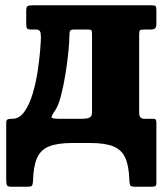

<svg xmlns="http://www.w3.org/2000/svg" viewBox="-20 -540 626 725"><path d="M505.5 -410.5V-113.5Q505.5 -91.5 524.5 -91.5H559.5Q566.5 -91.5 568.5 -87Q570.5 -82.5 570.5 -75.5V149.5Q570.5 160.5 566.5 162.8Q562.5 165 551.5 165H488Q474 165 471.5 159.2Q469 153.5 468.5 141.5Q467 87 453.2 56.2Q439.5 25.5 408 12.8Q376.5 0 321.5 0H252Q196.5 0 164.8 13Q133 26 119.5 57.5Q106 89 104.5 144.5Q104 156 101.2 160.5Q98.5 165 85.5 165H20.5Q7.5 165 5.5 157.8Q3.5 150.5 3.5 139.5V-77.5Q3.5 -85.5 7.8 -88.5Q12 -91.5 26.5 -91.5Q53.5 -91.5 72.5 -118.8Q91.5 -146 103.8 -187.5Q116 -229 122.5 -273Q129 -317 131.8 -351.8Q134.5 -386.5 134.5 -399Q134.5 -416 130.8 -422.2Q127 -428.5 114 -428.5H97.5Q84.5 -428.5 81.8 -433Q79 -437.5 79 -453.5V-500Q79 -514.5 84.8 -517.2Q90.5 -520 104 -520H552.5Q563.5 -520 567 -517.2Q570.5 -514.5 570.5 -503V-449.5Q570.5 -436.5 564.8 -432.5Q559 -428.5 549.5 -428.5H524.5Q512.5 -428.5 509 -425.8Q505.5 -423 505.5 -410.5ZM260 -428.5Q248 -428.5 245 -423.8Q242 -419 242 -402.5Q242 -383.5 238.2 -344.5Q234.5 -305.5 227.2 -260.5Q220 -215.5 210 -177.5Q200 -139.5 187.5 -122Q170 -98 176.5 -94.8Q183 -91.5 199.5 -91.5H293.5Q306.5 -91.5 317 -95.5Q327.5 -99.5 327.5 -116.5V-411.5Q327.5 -421 325.5 -424.8Q323.5 -428.5 315 -428.5Z"/></svg>

Font: Besley* Narrow Heavy
Style: Regular
Weight: 800
Width: 4
Designer: Owen Earl
Foundry: indestructible type*
Version: Version 3.000; ttfautohint (v1.8.3)